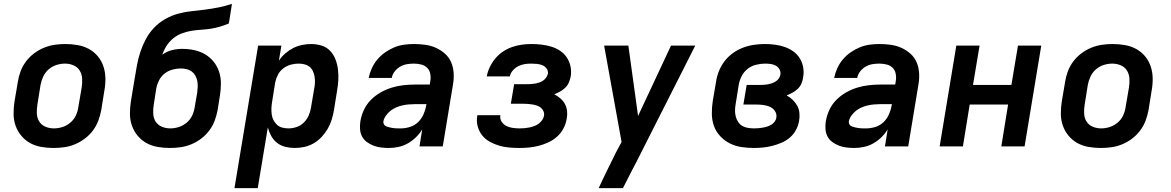

<svg xmlns="http://www.w3.org/2000/svg" viewBox="-20 -755 6040 990"><path d="M256 8Q224 8 192.5 2.5Q161 -3 135 -17.5Q109 -32 89.5 -55.5Q70 -79 60 -108Q50 -137 50 -169Q50 -201 55 -233L72 -333Q76 -360 86 -387Q96 -414 114 -438Q132 -462 156 -480Q180 -498 207 -509Q234 -520 261.5 -524Q289 -528 317 -528Q349 -528 380.5 -522.5Q412 -517 438.5 -502.5Q465 -488 484.5 -464.5Q504 -441 513.5 -412Q523 -383 523.5 -351Q524 -319 518 -287L502 -187Q497 -160 487 -133Q477 -106 459 -82Q441 -58 417 -40Q393 -22 366.5 -11Q340 0 312 4Q284 8 256 8ZM258 -93Q280 -93 302 -100Q324 -107 342.5 -122.5Q361 -138 371 -159.5Q381 -181 384 -203L401 -303Q405 -327 403.5 -350Q402 -373 391 -391Q380 -409 359.5 -418Q339 -427 315 -427Q293 -427 271 -420Q249 -413 231 -397.5Q213 -382 203 -360.5Q193 -339 189 -317L173 -217Q169 -193 170 -170Q171 -147 182 -129Q193 -111 213.5 -102Q234 -93 258 -93Z M856 8Q824 8 792.5 2.5Q761 -3 735 -17.5Q709 -32 689.5 -55.5Q670 -79 660 -108Q650 -137 650 -169Q650 -201 655 -233L674 -348Q680 -383 686 -417Q692 -451 703 -485Q714 -519 731 -551.5Q748 -584 773.5 -611Q799 -638 831.5 -656.5Q864 -675 899 -684.5Q934 -694 969 -697.5Q1004 -701 1038.5 -705.5Q1073 -710 1108 -717Q1143 -724 1176 -735L1160 -634Q1137 -624 1112.5 -617Q1088 -610 1064 -606.5Q1040 -603 1015.5 -601.5Q991 -600 966.5 -596Q942 -592 918 -583Q894 -574 873.5 -557.5Q853 -541 839 -519Q825 -497 817 -473Q840 -490 866.5 -496.5Q893 -503 919 -503Q951 -503 981.5 -496.5Q1012 -490 1037.5 -475Q1063 -460 1081.5 -437Q1100 -414 1109.5 -385.5Q1119 -357 1119 -325.5Q1119 -294 1114 -262L1102 -187Q1097 -160 1087 -133Q1077 -106 1059 -82Q1041 -58 1017 -40Q993 -22 966.5 -11Q940 0 912 4Q884 8 856 8ZM858 -93Q880 -93 902 -100Q924 -107 942.5 -122.5Q961 -138 971 -159.5Q981 -181 984 -203L997 -278Q999 -294 999.5 -309Q1000 -324 997 -338.5Q994 -353 987 -365.5Q980 -378 968.5 -386.5Q957 -395 942 -398.5Q927 -402 912 -402Q891 -402 869 -396Q847 -390 829 -376Q811 -362 800.5 -341.5Q790 -321 786 -300L773 -217Q769 -193 770 -170Q771 -147 782 -129Q793 -111 813.5 -102Q834 -93 858 -93Z M1189 215 1311 -520H1431L1418 -442Q1432 -463 1451 -479.5Q1470 -496 1491.5 -507Q1513 -518 1537 -523Q1561 -528 1584 -528Q1612 -528 1638 -520Q1664 -512 1682 -493Q1700 -474 1709.5 -449.5Q1719 -425 1722.5 -398Q1726 -371 1724.5 -343Q1723 -315 1718 -287L1702 -187Q1698 -163 1690.5 -138.5Q1683 -114 1670 -91.5Q1657 -69 1639 -49.5Q1621 -30 1598 -16.5Q1575 -3 1550 2.5Q1525 8 1500 8Q1475 8 1451 2Q1427 -4 1408.5 -18.5Q1390 -33 1378.5 -54Q1367 -75 1361 -98L1309 215ZM1468 -93Q1489 -93 1510.5 -100.5Q1532 -108 1548 -124.5Q1564 -141 1572.5 -161.5Q1581 -182 1584 -203L1601 -303Q1604 -319 1604 -334Q1604 -349 1601.5 -363Q1599 -377 1592.5 -390Q1586 -403 1575 -411.5Q1564 -420 1549.5 -423.5Q1535 -427 1520 -427Q1499 -427 1479 -421.5Q1459 -416 1441 -402.5Q1423 -389 1413 -369.5Q1403 -350 1399 -330L1383 -230Q1380 -213 1379.5 -197Q1379 -181 1381 -165Q1383 -149 1390.5 -135Q1398 -121 1409 -111Q1420 -101 1435.5 -97Q1451 -93 1468 -93Z M1985 8Q1965 8 1944.5 5.5Q1924 3 1906 -4Q1888 -11 1872 -22.5Q1856 -34 1847 -51Q1838 -68 1836.5 -88.5Q1835 -109 1838 -129Q1843 -159 1856 -187.5Q1869 -216 1891.5 -239Q1914 -262 1942 -278Q1970 -294 1999.5 -303Q2029 -312 2059 -315.5Q2089 -319 2119 -319H2196L2199 -338Q2202 -356 2198.5 -374.5Q2195 -393 2182.5 -405.5Q2170 -418 2151.5 -422.5Q2133 -427 2114 -427Q2096 -427 2078 -424Q2060 -421 2043.5 -411.5Q2027 -402 2015 -386.5Q2003 -371 2000 -353H1881Q1886 -378 1897 -402.5Q1908 -427 1925.5 -448Q1943 -469 1966 -485Q1989 -501 2013.5 -511Q2038 -521 2063.5 -524.5Q2089 -528 2114 -528Q2144 -528 2173 -524Q2202 -520 2227.5 -508.5Q2253 -497 2274 -478.5Q2295 -460 2306 -434.5Q2317 -409 2319 -380Q2321 -351 2316 -321L2263 0H2143L2157 -88Q2144 -66 2124.5 -47Q2105 -28 2082.5 -15.5Q2060 -3 2035 2.5Q2010 8 1985 8ZM2047 -93Q2070 -93 2094 -100.5Q2118 -108 2136 -125.5Q2154 -143 2164 -166Q2174 -189 2178 -213L2179 -218H2119Q2103 -218 2086.5 -216.5Q2070 -215 2054.5 -211.5Q2039 -208 2023.5 -201.5Q2008 -195 1994.5 -184.5Q1981 -174 1970.5 -159.5Q1960 -145 1957 -130Q1956 -123 1958.5 -116.5Q1961 -110 1966.5 -106.5Q1972 -103 1978.5 -101Q1985 -99 1992 -97.5Q1999 -96 2005 -95Q2011 -94 2018.5 -93.5Q2026 -93 2033 -93Q2040 -93 2047 -93Z M2659 8Q2631 8 2604 5.5Q2577 3 2552 -4.5Q2527 -12 2504 -25Q2481 -38 2465.5 -58Q2450 -78 2443 -104Q2436 -130 2441 -158V-161H2560V-160Q2557 -142 2566.5 -127.5Q2576 -113 2591 -105.5Q2606 -98 2623.5 -95.5Q2641 -93 2659 -93Q2671 -93 2683.5 -94Q2696 -95 2708.5 -97.5Q2721 -100 2733.5 -104.5Q2746 -109 2756.5 -116.5Q2767 -124 2775 -135Q2783 -146 2785 -158Q2787 -170 2782.5 -181Q2778 -192 2769.5 -199Q2761 -206 2750 -210Q2739 -214 2727.5 -216Q2716 -218 2704 -219Q2692 -220 2680 -220H2614L2631 -321H2697Q2707 -321 2717.5 -321.5Q2728 -322 2739 -324Q2750 -326 2760.5 -329.5Q2771 -333 2780.5 -339.5Q2790 -346 2796.5 -355.5Q2803 -365 2805 -375Q2807 -390 2798.5 -401.5Q2790 -413 2777 -418.5Q2764 -424 2749 -425.5Q2734 -427 2719 -427Q2702 -427 2685.5 -424.5Q2669 -422 2653 -414Q2637 -406 2624.5 -392Q2612 -378 2609 -361H2490Q2494 -385 2505.5 -409Q2517 -433 2534 -453.5Q2551 -474 2573.5 -489Q2596 -504 2620.5 -512.5Q2645 -521 2670 -524.5Q2695 -528 2719 -528Q2746 -528 2772 -525Q2798 -522 2822.5 -514.5Q2847 -507 2867.5 -493.5Q2888 -480 2902 -459.5Q2916 -439 2921.5 -413.5Q2927 -388 2923 -362Q2920 -346 2913.5 -330.5Q2907 -315 2895 -303Q2883 -291 2868 -283Q2853 -275 2838 -269Q2855 -260 2869.5 -247.5Q2884 -235 2893 -218.5Q2902 -202 2904 -182Q2906 -162 2902 -142Q2898 -117 2885.5 -93Q2873 -69 2853 -51Q2833 -33 2808.5 -21.5Q2784 -10 2759 -3.5Q2734 3 2709 5.5Q2684 8 2659 8Z M3067 215Q3088 169 3110.5 123.5Q3133 78 3155 33L3185 -23L3095 -520H3220L3270 -157L3440 -520H3565L3262 79L3239 123L3192 215Z M3867 8Q3834 8 3802 3Q3770 -2 3742.5 -16Q3715 -30 3693.5 -53Q3672 -76 3661.5 -105Q3651 -134 3650.5 -167Q3650 -200 3655 -233L3672 -333Q3676 -361 3687 -388.5Q3698 -416 3716.5 -440Q3735 -464 3759.5 -481.5Q3784 -499 3812 -509.5Q3840 -520 3868.5 -524Q3897 -528 3925 -528Q3951 -528 3977 -524.5Q4003 -521 4027 -512.5Q4051 -504 4071 -489.5Q4091 -475 4104 -454Q4117 -433 4121.5 -407.5Q4126 -382 4121 -355Q4119 -340 4112.5 -324.5Q4106 -309 4093.5 -297Q4081 -285 4066 -277Q4051 -269 4036 -263Q4053 -254 4067 -240.5Q4081 -227 4090.5 -210Q4100 -193 4102 -172Q4104 -151 4100 -130Q4096 -107 4084 -84.5Q4072 -62 4052.5 -45.5Q4033 -29 4009.5 -19Q3986 -9 3962.5 -3Q3939 3 3915 5.5Q3891 8 3867 8ZM3869 -93Q3880 -93 3891 -94Q3902 -95 3913.5 -97Q3925 -99 3936 -102.5Q3947 -106 3957 -112Q3967 -118 3974.5 -128Q3982 -138 3983 -149Q3986 -167 3976 -182Q3966 -197 3950.5 -204Q3935 -211 3916.5 -213.5Q3898 -216 3879 -216H3813L3830 -317H3896Q3906 -317 3916.5 -317.5Q3927 -318 3938 -320Q3949 -322 3959.5 -325.5Q3970 -329 3979.5 -335Q3989 -341 3995.5 -350Q4002 -359 4004 -370Q4006 -385 3999.5 -397Q3993 -409 3981 -416Q3969 -423 3954.5 -425Q3940 -427 3925 -427Q3902 -427 3878 -421Q3854 -415 3834.5 -399.5Q3815 -384 3804 -362Q3793 -340 3789 -317L3773 -217Q3770 -200 3770 -184Q3770 -168 3774 -153Q3778 -138 3786.5 -125.5Q3795 -113 3808 -105.5Q3821 -98 3837 -95.5Q3853 -93 3869 -93Z M4385 8Q4365 8 4344.5 5.5Q4324 3 4306 -4Q4288 -11 4272 -22.5Q4256 -34 4247 -51Q4238 -68 4236.5 -88.5Q4235 -109 4238 -129Q4243 -159 4256 -187.5Q4269 -216 4291.5 -239Q4314 -262 4342 -278Q4370 -294 4399.5 -303Q4429 -312 4459 -315.5Q4489 -319 4519 -319H4596L4599 -338Q4602 -356 4598.5 -374.5Q4595 -393 4582.5 -405.5Q4570 -418 4551.5 -422.5Q4533 -427 4514 -427Q4496 -427 4478 -424Q4460 -421 4443.5 -411.5Q4427 -402 4415 -386.5Q4403 -371 4400 -353H4281Q4286 -378 4297 -402.5Q4308 -427 4325.5 -448Q4343 -469 4366 -485Q4389 -501 4413.5 -511Q4438 -521 4463.5 -524.5Q4489 -528 4514 -528Q4544 -528 4573 -524Q4602 -520 4627.5 -508.5Q4653 -497 4674 -478.5Q4695 -460 4706 -434.5Q4717 -409 4719 -380Q4721 -351 4716 -321L4663 0H4543L4557 -88Q4544 -66 4524.5 -47Q4505 -28 4482.5 -15.5Q4460 -3 4435 2.5Q4410 8 4385 8ZM4447 -93Q4470 -93 4494 -100.5Q4518 -108 4536 -125.5Q4554 -143 4564 -166Q4574 -189 4578 -213L4579 -218H4519Q4503 -218 4486.5 -216.5Q4470 -215 4454.5 -211.5Q4439 -208 4423.5 -201.5Q4408 -195 4394.5 -184.5Q4381 -174 4370.5 -159.5Q4360 -145 4357 -130Q4356 -123 4358.5 -116.5Q4361 -110 4366.5 -106.5Q4372 -103 4378.5 -101Q4385 -99 4392 -97.5Q4399 -96 4405 -95Q4411 -94 4418.5 -93.5Q4426 -93 4433 -93Q4440 -93 4447 -93Z M4825 0 4911 -520H5031L4997 -317H5195L5229 -520H5349L5263 0H5143L5178 -216H4980L4945 0Z M5656 8Q5624 8 5592.5 2.5Q5561 -3 5535 -17.5Q5509 -32 5489.5 -55.5Q5470 -79 5460 -108Q5450 -137 5450 -169Q5450 -201 5455 -233L5472 -333Q5476 -360 5486 -387Q5496 -414 5514 -438Q5532 -462 5556 -480Q5580 -498 5607 -509Q5634 -520 5661.5 -524Q5689 -528 5717 -528Q5749 -528 5780.5 -522.5Q5812 -517 5838.5 -502.5Q5865 -488 5884.5 -464.5Q5904 -441 5913.5 -412Q5923 -383 5923.5 -351Q5924 -319 5918 -287L5902 -187Q5897 -160 5887 -133Q5877 -106 5859 -82Q5841 -58 5817 -40Q5793 -22 5766.5 -11Q5740 0 5712 4Q5684 8 5656 8ZM5658 -93Q5680 -93 5702 -100Q5724 -107 5742.5 -122.5Q5761 -138 5771 -159.5Q5781 -181 5784 -203L5801 -303Q5805 -327 5803.5 -350Q5802 -373 5791 -391Q5780 -409 5759.5 -418Q5739 -427 5715 -427Q5693 -427 5671 -420Q5649 -413 5631 -397.5Q5613 -382 5603 -360.5Q5593 -339 5589 -317L5573 -217Q5569 -193 5570 -170Q5571 -147 5582 -129Q5593 -111 5613.5 -102Q5634 -93 5658 -93Z"/></svg>

Font: Iosevka Aile
Style: Bold Italic
Weight: 700
Italic angle: -9°
Designer: Belleve Invis
Foundry: Belleve Invis
Version: Version 28.0.1; ttfautohint (v1.8.4)